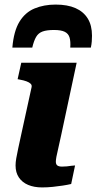

<svg xmlns="http://www.w3.org/2000/svg" viewBox="-20 -814 422 839"><path d="M223 -794Q172 -794 131 -777Q90 -760 65 -719Q40 -678 34 -606H121Q128 -636 138 -653Q148 -670 166.5 -676.5Q185 -683 216 -683Q247 -683 263 -675Q279 -667 284 -650Q289 -633 287 -606H377Q380 -620 381 -632.5Q382 -645 382 -658Q382 -703 363.5 -733Q345 -763 310 -778.5Q275 -794 223 -794ZM164 5Q129 5 103 -6Q77 -17 62.5 -38.5Q48 -60 48 -91Q48 -105 51 -122Q54 -139 59.5 -165Q65 -191 74 -232L118 -433Q120 -442 114 -448Q108 -454 96 -458.5Q84 -463 67 -466L57 -468L73 -540H315L247 -222Q240 -188 234.5 -165.5Q229 -143 226.5 -129Q224 -115 224 -108Q224 -96 230.5 -91Q237 -86 251 -86Q262 -86 272 -87Q282 -88 291.5 -89.5Q301 -91 308 -91L291 -10Q274 -6 254 -3Q234 0 211 2.5Q188 5 164 5Z"/></svg>

Font: Roboto Serif 20pt
Style: Bold Italic
Weight: 700
Italic angle: -10°
Version: Version 1.007